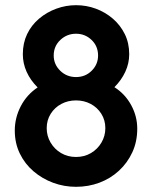

<svg xmlns="http://www.w3.org/2000/svg" viewBox="-20 -710 586 740"><path d="M273 10Q227 10 185 -5.5Q143 -21 109.5 -49.5Q76 -78 56.5 -118Q37 -158 37 -207Q37 -256 60 -300.5Q83 -345 125 -373Q97 -401 82.5 -433.5Q68 -466 68 -501Q68 -544 84.5 -578.5Q101 -613 130.5 -638Q160 -663 197 -676.5Q234 -690 273 -690Q313 -690 349.5 -676.5Q386 -663 415 -638Q444 -613 461 -578.5Q478 -544 478 -501Q478 -466 463 -433.5Q448 -401 421 -374Q462 -348 485.5 -305Q509 -262 509 -214Q509 -164 490 -123Q471 -82 438.5 -52Q406 -22 363.5 -6Q321 10 273 10ZM273 -105Q305 -105 330.5 -120Q356 -135 371 -160.5Q386 -186 386 -216Q386 -247 370.5 -271.5Q355 -296 329.5 -309.5Q304 -323 273 -323Q242 -323 216.5 -309.5Q191 -296 175.5 -271.5Q160 -247 160 -216Q160 -186 175 -160.5Q190 -135 215.5 -120Q241 -105 273 -105ZM273 -413Q309 -413 333.5 -437.5Q358 -462 358 -496Q358 -532 333 -556Q308 -580 273 -580Q238 -580 212.5 -556Q187 -532 187 -496Q187 -462 212 -437.5Q237 -413 273 -413Z"/></svg>

Font: Teachers SemiBold
Style: Regular
Weight: 600
Version: Version 1.001